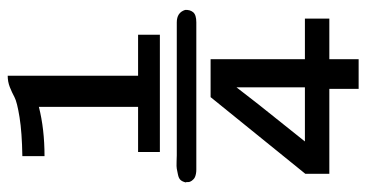

<svg xmlns="http://www.w3.org/2000/svg" viewBox="-252 -556 974 511"><g transform="rotate(-90 235.5 -301.0)"><path d="M5 -294Q7 -303 11.5 -308Q16 -313 26.5 -315Q37 -317 41.5 -318Q46 -319 61 -318.5Q76 -318 77 -318H431Q457 -318 464 -296Q465 -283 458 -274.5Q451 -266 431 -266H39Q33 -266 28 -267Q23 -268 19.5 -269.5Q16 -271 13.5 -273.5Q11 -276 9.5 -278Q8 -280 7 -282.5Q6 -285 6 -287Q6 -289 6 -292ZM28 24 232 -228H333V23H441V88H333V166H254V88H28ZM75 -670V-729Q138 -730 178.5 -736.5Q219 -743 232 -750Q245 -757 259 -762.5Q273 -768 289 -768V-421H398V-363H86V-421H206V-685Q147 -670 75 -670ZM114 23H258V-159L213 -101Z"/></g></svg>

Font: Coval
Style: Light
Weight: 300
Foundry: Context Ltd
Version: Version 001.000